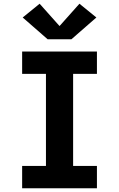

<svg xmlns="http://www.w3.org/2000/svg" viewBox="-20 -1012 640 1032"><path d="M99 0V-120H227V-615H99V-735H501V-615H373V-120H501V0ZM364 -801H236L102 -918L193 -992L300 -872L407 -992L498 -918Z"/></svg>

Font: Iosevka Custom Heavy Extended
Style: Regular
Weight: 900
Width: 7
Monospace: yes
Designer: Belleve Invis
Foundry: Belleve Invis
Version: Version 11.2.4; ttfautohint (v1.8.4)